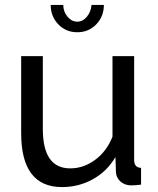

<svg xmlns="http://www.w3.org/2000/svg" viewBox="-20 -750 641 780"><path d="M352 -730H402Q402 -683 371 -651Q340 -619 294 -619Q248 -619 217 -651Q186 -683 186 -730H237Q237 -703 254 -682.5Q271 -662 294 -662Q316 -662 332.5 -681.5Q349 -701 352 -730ZM66 -209V-522H154V-226Q154 -66 265 -66Q320 -66 367 -101Q414 -136 437 -195V-522H525V-100Q525 -69 553 -68V0Q533 3 513 3Q487 3 469.5 -12.5Q452 -28 451 -51L449 -112Q415 -54 357.5 -22Q300 10 232 10Q66 10 66 -209Z"/></svg>

Font: Raleway-v4020 Medium
Style: Regular
Weight: 500
Designer: Matt McInerney, Pablo Impallari, Rodrigo Fuenzalida
Foundry: Matt McInerney, Pablo Impallari, Rodrigo Fuenzalida
Version: Version 4.020;PS 004.020;hotconv 1.0.88;makeotf.lib2.5.64775